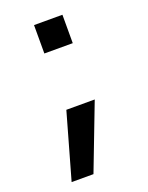

<svg xmlns="http://www.w3.org/2000/svg" viewBox="-132 -588 635 826"><g transform="rotate(-20 185.0 -175.0)"><path d="M129 -390V-520H259V-390ZM50 170 135 -130H265L150 170Z"/></g></svg>

Font: M PLUS 1 Thin Medium
Style: Regular
Weight: 500
Version: Version 1.001